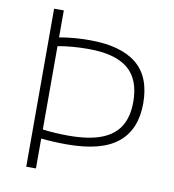

<svg xmlns="http://www.w3.org/2000/svg" viewBox="-83 -813 801 886"><g transform="rotate(10 318.0 -370.0)"><path d="M99 -740.5H144.5V-614Q209.5 -626 287.5 -626Q432 -626 506 -566.2Q580 -506.5 580 -381Q580 -259 503.8 -196.5Q427.5 -134 265 -134Q202 -134 144.5 -140V0H99ZM533.5 -380Q533.5 -486 473 -535.5Q412.5 -585 288.5 -585Q209 -585 144.5 -573V-182.5Q202.5 -175 265.5 -175Q360.5 -175 419.5 -197.8Q478.5 -220.5 506 -265.8Q533.5 -311 533.5 -380Z"/></g></svg>

Font: Encode Sans Semi Expanded ExLight
Style: Regular
Weight: 275
Width: 6
Designer: Multiple Designers
Foundry: Impallari Type
Version: Version 2.000